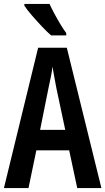

<svg xmlns="http://www.w3.org/2000/svg" viewBox="-20 -1050 536 977"><path d="M373 -93 332 -285H165L125 -93H0L174 -807H320L496 -93ZM267 -601Q260 -635 256 -660Q252 -685 247 -711Q245 -688 238.5 -657.5Q232 -627 227 -603L184 -389H312ZM232 -1030Q242 -1008 257 -980Q272 -952 288 -925.5Q304 -899 317 -882V-870H240Q221 -886 194 -914.5Q167 -943 142 -972Q117 -1001 104 -1021V-1030Z"/></svg>

Font: Noto Sans Kannada UI ExtraCondensed SemiBold
Style: Regular
Weight: 600
Width: 2
Designer: Jelle Bosma - Monotype Design Team
Foundry: Monotype Imaging Inc.
Version: Version 2.005; ttfautohint (v1.8.4.7-5d5b)